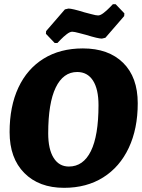

<svg xmlns="http://www.w3.org/2000/svg" viewBox="-20 -888 682 920"><path d="M26 -255Q26 -378 68 -468Q110 -558 189 -607Q268 -656 377 -656Q500 -656 570 -587Q640 -518 640 -393Q640 -271 597 -179.5Q554 -88 474.5 -38Q395 12 287 12Q167 12 96.5 -59Q26 -130 26 -255ZM452 -384Q452 -461 425.5 -502Q399 -543 350 -543Q283 -543 247 -468.5Q211 -394 211 -249Q211 -173 237 -131.5Q263 -90 310 -90Q379 -90 415.5 -164Q452 -238 452 -384ZM200 -726 201 -739 291 -843 308 -847Q326 -847 384 -829Q393 -827 416.5 -820.5Q440 -814 450 -814Q461 -814 476.5 -826Q492 -838 504.5 -851Q517 -864 521 -868H534L576 -824L575 -811L485 -707L468 -703Q450 -703 392 -721Q383 -723 359.5 -729.5Q336 -736 326 -736Q315 -736 299.5 -724Q284 -712 271.5 -699Q259 -686 255 -682H242Z"/></svg>

Font: Alegreya ExtraBold
Style: Italic
Weight: 800
Italic angle: -7°
Designer: Juan Pablo del Peral
Foundry: Huerta Tipografica
Version: Version 2.007; ttfautohint (v1.6)